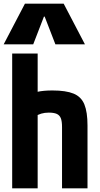

<svg xmlns="http://www.w3.org/2000/svg" viewBox="-20 -1020 540 1040"><path d="M316 -332Q316 -363 309.5 -379.5Q303 -396 287.5 -403Q272 -410 244 -410Q222 -410 203.5 -404.5Q185 -399 147 -380L114 -496Q149 -515 182 -522.5Q215 -530 264 -530Q337 -530 378.5 -513Q420 -496 437 -454.5Q454 -413 454 -340V0H316ZM46 0V-730H184V0ZM0 -780 115 -1000H325L440 -780H280L222 -930H218L160 -780Z"/></svg>

Font: M PLUS 1 Code
Style: Regular
Weight: 400
Designer: Coji Morishita
Foundry: UNDERFOREST DESIGN
Version: Version 1.005